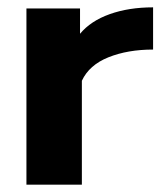

<svg xmlns="http://www.w3.org/2000/svg" viewBox="-20 -503 449 523"><path d="M52 -480H198V-411Q227 -446 279 -464.5Q331 -483 397 -483V-368Q328 -368 275.5 -347Q223 -326 203 -283V0H52Z"/></svg>

Font: Prompt SemiBold
Style: Regular
Weight: 600
Designer: Katatrad Team
Foundry: CadsonDemak
Version: Version 1.001